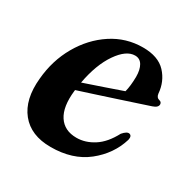

<svg xmlns="http://www.w3.org/2000/svg" viewBox="-114 -553 654 666"><g transform="rotate(30 213.0 -220.0)"><path d="M391.5 -147.5Q371.5 -81.5 314.5 -36.2Q257.5 9 170 9Q90.5 9 50.5 -40.8Q10.5 -90.5 19 -177.5Q25.5 -253 61 -315Q96.5 -377 152.5 -413.8Q208.5 -450.5 276 -450.5Q337 -450.5 367.5 -417.8Q398 -385 401.5 -338.5Q403.5 -323 415.5 -320.5Q424.5 -318.5 425.5 -310Q426.5 -296.5 405 -289.5Q388.5 -284 357.5 -273.8Q326.5 -263.5 288.8 -251.2Q251 -239 213.2 -226.5Q175.5 -214 145 -204.5Q145 -202.5 144.5 -200.5Q137 -134 160 -98.8Q183 -63.5 231.5 -63.5Q267 -63.5 300.2 -84.8Q333.5 -106 358 -152.5Q373.5 -170.5 384 -168Q395.5 -165 391.5 -147.5ZM266 -412.5Q231 -412.5 197.8 -364.5Q164.5 -316.5 150 -237.5Q186.5 -250 228.5 -264.2Q270.5 -278.5 298.5 -288.5Q305 -313 305.5 -350Q305.5 -378.5 295.5 -395.5Q285.5 -412.5 266 -412.5Z"/></g></svg>

Font: Fraunces 144pt Soft SemiBold
Style: Italic
Weight: 600
Italic angle: -16°
Version: Version 1.000;[b76b70a41]